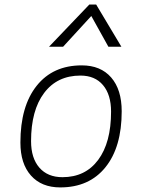

<svg xmlns="http://www.w3.org/2000/svg" viewBox="-20 -815 626 845"><path d="M245.1 9.8Q162.6 9.8 116.2 -42.5Q69.8 -94.7 69.8 -187.5Q69.8 -347.7 141.4 -437.5Q212.9 -527.3 339.8 -527.3Q422.9 -527.3 469.2 -474.1Q515.6 -420.9 515.6 -325.2Q515.6 -167.5 444.1 -78.9Q372.6 9.8 245.1 9.8ZM254.9 -35.2Q355.5 -35.2 412.1 -111.3Q468.8 -187.5 468.8 -323.7Q468.8 -398.4 433.3 -440.4Q397.9 -482.4 334 -482.4Q231.9 -482.4 174.3 -406Q116.7 -329.6 116.7 -193.8Q116.7 -119.1 153.3 -77.1Q189.9 -35.2 254.9 -35.2ZM403.3 -794.9 514.2 -609.4H457L381.8 -744.6L257.8 -609.4H195.8L373 -794.9Z"/></svg>

Font: Cascadia Mono ExtraLight
Style: Italic
Weight: 200
Italic angle: -10°
Monospace: yes
Designer: Aaron Bell
Foundry: Saja Typeworks
Version: Version 2404.023; ttfautohint (v1.8.4)